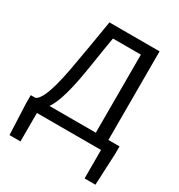

<svg xmlns="http://www.w3.org/2000/svg" viewBox="-215 -875 1143 1227"><g transform="rotate(30 356.0 -261.5)"><path d="M120 0H593V210H673L684 -23V-79H602V-733H232C206 -576 192 -488 165 -342C128 -148 93 -91 63 -79H29V-23L39 210H120ZM167 -79C199 -125 225 -203 249 -327C272 -452 281 -530 303 -655H509V-79Z"/></g></svg>

Font: Noto Sans CJK HK
Style: Regular
Weight: 400
Designer: Ryoko NISHIZUKA 西塚涼子 (kana, bopomofo & ideographs); Paul D. Hunt (Latin, Greek & Cyrillic); Sandoll Communications 산돌커뮤니
Foundry: Adobe
Version: Version 2.004;hotconv 1.0.118;makeotfexe 2.5.65603